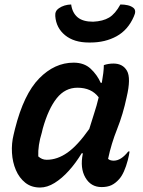

<svg xmlns="http://www.w3.org/2000/svg" viewBox="-20 -827 640 858"><path d="M309 -547Q356 -547 385 -520Q414 -493 430 -457H435Q439 -479 441.5 -500Q444 -521 444 -536Q464 -543 487 -543Q529 -543 547.5 -510.5Q566 -478 546 -393Q530 -317 503.5 -250.5Q477 -184 463 -117Q472 -109 488 -109Q521 -109 553 -150H559Q558 -142 556 -132.5Q554 -123 551 -111Q544 -84 534 -61.5Q524 -39 512 -26Q496 -8 478 0.5Q460 9 434 9Q386 9 361.5 -33.5Q337 -76 350 -140V-142H345Q319 -99 288 -64.5Q257 -30 224 -9.5Q191 11 159 11Q120 11 93 -10.5Q66 -32 51 -67Q36 -102 33.5 -144Q31 -186 41 -226L47 -251Q86 -406 155 -476.5Q224 -547 309 -547ZM151 -128Q159 -121 168 -117Q177 -113 189 -113Q236 -113 281.5 -145Q327 -177 379 -251Q389 -285 400.5 -319.5Q412 -354 421 -392Q389 -435 326 -435Q271 -435 233.5 -388Q196 -341 171 -252L167 -235Q149 -177 151 -128ZM396 -730Q440 -732 467.5 -748.5Q495 -765 518 -807Q536 -807 551 -803.5Q566 -800 576 -792Q591 -780 578 -753Q552 -693 501 -665Q450 -637 384 -637H377Q311 -637 271 -669.5Q231 -702 227 -755Q225 -778 243 -790Q266 -806 298 -807Q303 -770 326.5 -750Q350 -730 396 -730Z"/></svg>

Font: Recursive Mn Csl St SmB
Style: Italic
Weight: 600
Italic angle: -15°
Monospace: yes
Version: Version 1.079;hotconv 1.0.112;makeotfexe 2.5.65598; ttfautoh